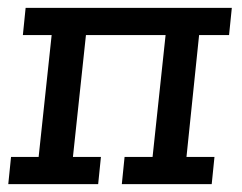

<svg xmlns="http://www.w3.org/2000/svg" viewBox="-20 -467 615 487"><path d="M8 -69H78L111 -378H38L45 -447H568L561 -378H485L453 -69H524L517 0H289L296 -69H367L400 -378H198L165 -69H236L229 0H1Z"/></svg>

Font: Zilla Slab Medium
Style: Regular
Weight: 500
Designer: Typotheque.com
Foundry: Typotheque type foundry
Version: Version 1.1; 2017